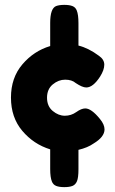

<svg xmlns="http://www.w3.org/2000/svg" viewBox="-20 -687 474 788"><path d="M330 -242Q355 -242 390 -199Q409 -176 409 -156Q409 -125 364 -98Q340 -81 302 -72V8Q302 42 296 56.5Q290 71 277.5 76Q265 81 244 81Q223 81 210.5 76Q198 71 193 58Q186 41 186 7V-74Q118 -95 71.5 -150Q25 -205 25 -286.5Q25 -368 72 -423Q119 -478 186 -498V-593Q186 -652 210 -662Q223 -667 244 -667Q265 -667 277.5 -662Q290 -657 295 -644Q302 -627 302 -592V-500Q343 -490 386 -458Q408 -443 408 -421.5Q408 -400 391 -373Q362 -328 334 -328Q318 -328 291 -346Q275 -360 247.5 -360Q220 -360 196.5 -340.5Q173 -321 173 -286Q173 -251 196.5 -231.5Q220 -212 246 -212Q272 -212 293 -227Q314 -242 330 -242Z"/></svg>

Font: Fredoka One
Style: Regular
Weight: 400
Version: Version 1.001;April 7, 2020;FontCreator 12.0.0.2522 64-bit